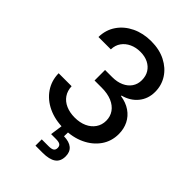

<svg xmlns="http://www.w3.org/2000/svg" viewBox="-271 -848 1161 1161"><g transform="rotate(45 310.0 -267.0)"><path d="M311 10.3Q235.4 10.3 177.5 -17.1Q119.6 -44.4 86.4 -93Q53.2 -141.6 52.2 -204.6H163.1Q164.6 -167 183.3 -139.6Q202.1 -112.3 235.1 -97.9Q268.1 -83.5 310.1 -83.5Q354 -83.5 387.5 -98.6Q420.9 -113.8 439.9 -141.4Q459 -168.9 459 -205.1Q459 -241.2 439.7 -268.8Q420.4 -296.4 384.3 -311.8Q348.1 -327.1 298.3 -327.1H236.8V-417H298.3Q339.8 -417 371.3 -431.2Q402.8 -445.3 420.4 -470.9Q438 -496.6 438 -530.8Q438 -565.9 422.1 -591.6Q406.2 -617.2 377.7 -631.6Q349.1 -646 310.5 -646Q272.5 -646 241.9 -631.8Q211.4 -617.7 192.9 -592Q174.3 -566.4 173.3 -529.8H67.4Q68.4 -591.3 100.6 -638.2Q132.8 -685.1 187.7 -711.4Q242.7 -737.8 311.5 -737.8Q381.8 -737.8 434.3 -710.9Q486.8 -684.1 515.9 -638.7Q544.9 -593.3 544.9 -537.6Q544.9 -478 510 -435.5Q475.1 -393.1 416.5 -377.9V-373.5Q464.8 -366.2 499.3 -342.5Q533.7 -318.8 551.8 -282.5Q569.8 -246.1 569.8 -201.7Q569.8 -140.1 536.4 -92.3Q502.9 -44.4 444.6 -17.1Q386.2 10.3 311 10.3ZM262.7 204.1V150.4H321.3Q346.2 150.4 356.9 143.1Q367.7 135.7 367.7 119.1Q367.7 102.1 356.9 95Q346.2 87.9 321.3 87.9H280.3L295.9 -22.9H345.7V0L344.7 42Q390.6 43 414.3 63Q438 83 438 120.6Q438 164.1 409.4 184.1Q380.9 204.1 323.7 204.1Z"/></g></svg>

Font: Inter 20pt Medium
Style: Regular
Weight: 500
Version: Version 4.001;git-66647c0bb